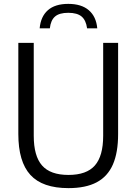

<svg xmlns="http://www.w3.org/2000/svg" viewBox="-20 -961 704 990"><path d="M74.5 -270V-740H154V-261Q154 -156.5 196.8 -107.8Q239.5 -59 333 -59Q426.5 -59 469.2 -107.8Q512 -156.5 512 -261V-740H589V-270Q589 -174 562 -112.5Q535 -51 478.5 -21Q422 9 333 9Q199 9 136.8 -59Q74.5 -127 74.5 -270ZM332 -941Q400 -941 438 -908.2Q476 -875.5 481.5 -815H429Q423.5 -856.5 400.8 -875.8Q378 -895 332 -895Q286 -895 263.8 -875.8Q241.5 -856.5 237 -815H184.5Q190 -876 227 -908.5Q264 -941 332 -941Z"/></svg>

Font: Encode Sans Semi Condensed
Style: Regular
Weight: 400
Width: 4
Designer: Multiple Designers
Foundry: Impallari Type
Version: Version 2.000